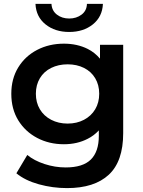

<svg xmlns="http://www.w3.org/2000/svg" viewBox="-20 -764 734 985"><path d="M324 201Q250 201 179.5 181.5Q109 162 64 125L120 31Q155 60 208.5 77.5Q262 95 317 95Q405 95 446 54.5Q487 14 487 -67V-95Q462 -68 430 -52Q376 -24 308 -24Q232 -24 170.5 -56.5Q109 -89 73.5 -147Q38 -205 38 -283Q38 -360 73.5 -418Q109 -476 170.5 -508Q232 -540 308 -540Q376 -540 430 -513Q466 -495 493 -463V-534H612V-81Q612 64 538 132.5Q464 201 324 201ZM327 -130Q374 -130 411 -149.5Q448 -169 468.5 -203.5Q489 -238 489 -283Q489 -328 468.5 -362.5Q448 -397 411 -415.5Q374 -434 327 -434Q280 -434 242.5 -415.5Q205 -397 184.5 -362.5Q164 -328 164 -283Q164 -238 184.5 -203.5Q205 -169 242.5 -149.5Q280 -130 327 -130ZM335 -600Q262 -600 213.5 -639Q165 -678 162 -744H244Q246 -709 272 -689Q298 -669 335 -669Q372 -669 398.5 -689Q425 -709 426 -744H508Q505 -678 456.5 -639Q408 -600 335 -600Z"/></svg>

Font: Montserrat Thin SemiBold
Style: Regular
Weight: 600
Version: Version 9.000